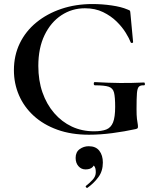

<svg xmlns="http://www.w3.org/2000/svg" viewBox="-20 -656 771 952"><path d="M421 12Q333 12 264 -13Q195 -38 147 -82Q99 -126 74 -184Q49 -242 49 -308Q49 -381 78 -441Q107 -501 160 -544.5Q213 -588 284 -612Q355 -636 439 -636Q486 -636 534 -629Q582 -622 612 -609Q623 -605 624.5 -602.5Q626 -600 627 -586L640 -447Q640 -444 635 -443Q630 -442 628 -446Q621 -465 603.5 -493.5Q586 -522 558 -549.5Q530 -577 491 -596Q452 -615 401 -615Q337 -615 284.5 -580.5Q232 -546 201 -482Q170 -418 170 -329Q170 -257 190.5 -198Q211 -139 248.5 -95.5Q286 -52 336 -28.5Q386 -5 446 -5Q484 -5 507 -14Q530 -23 540.5 -49Q551 -75 551 -126Q551 -174 545.5 -196.5Q540 -219 519 -226Q498 -233 451 -233Q445 -233 445 -241Q445 -249 450 -249Q520 -245 576 -244.5Q632 -244 694 -247Q698 -247 698.5 -240Q699 -233 694 -233Q677 -234 669 -226.5Q661 -219 659 -194Q657 -169 657 -116Q657 -83 659 -67Q661 -51 662.5 -43.5Q664 -36 664 -28Q664 -22 662 -20Q660 -18 653 -16Q598 -4 537.5 4Q477 12 421 12ZM414 275Q410 277 406.5 272.5Q403 268 407 265Q425 251 440 234.5Q455 218 455 198Q455 175 446 166Q437 157 423 156L450 137Q451 160 439.5 172Q428 184 404 184Q383 184 369 168Q355 152 355 127Q355 98 375 83.5Q395 69 420 69Q455 69 472.5 91.5Q490 114 490 150Q490 192 468 222Q446 252 414 275Z"/></svg>

Font: Cormorant Garamond Light
Style: Regular
Weight: 300
Designer: Christian Thalmann (Catharsis Fonts)
Foundry: Catharsis Fonts
Version: Version 4.001